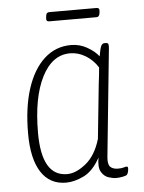

<svg xmlns="http://www.w3.org/2000/svg" viewBox="-50 -706 565 753"><g transform="rotate(-5 232.5 -329.0)"><path d="M180 7Q116 7 82 -45.5Q48 -98 48 -198Q48 -300 72 -374Q96 -448 140.5 -488.5Q185 -529 246 -529Q280 -529 309.5 -512Q339 -495 354 -475Q359 -504 363.5 -514.5Q368 -525 378 -525H381Q391 -525 392.5 -519.5Q394 -514 393 -504L350 -80Q347 -51 357 -40.5Q367 -30 388 -30Q402 -30 409.5 -32.5Q417 -35 422 -35Q427 -35 427 -28Q427 -21 425 -13.5Q423 -6 420 -3Q416 1 402 3.5Q388 6 377 6Q365 6 347.5 0.5Q330 -5 319 -23.5Q308 -42 315 -80Q287 -29 250 -11Q213 7 180 7ZM187 -26Q222 -26 261 -57.5Q300 -89 319 -153L341 -367Q343 -380 345 -400Q347 -420 348 -432Q329 -462 300 -479.5Q271 -497 239 -497Q169 -497 128 -416.5Q87 -336 87 -197Q87 -26 187 -26ZM169 -629Q156 -629 158 -643L159 -651Q160 -665 172 -665H358Q371 -665 369 -651L368 -643Q366 -629 355 -629Z"/></g></svg>

Font: Asap Condensed Condensed Thin
Style: Italic
Weight: 100
Width: 3
Italic angle: -6°
Designer: Pablo Cosgaya
Foundry: Omnibus-Type
Version: Version 3.001; ttfautohint (v1.8.4.7-5d5b)